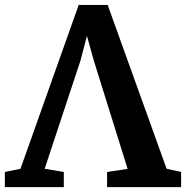

<svg xmlns="http://www.w3.org/2000/svg" viewBox="-42 -771 766 791"><path d="M-22 0V-62.5L42.4 -75.7L282.2 -750.6H401.6L644.4 -75.7L704.1 -62.5V0H399.1V-62.5L483.7 -75.3L344.2 -522.4L316.2 -623.2L289.6 -521.5L142 -75.7L220.9 -62.5V0Z"/></svg>

Font: Merriweather Light
Style: Regular
Weight: 300
Version: Version 2.100